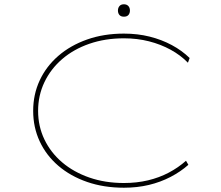

<svg xmlns="http://www.w3.org/2000/svg" viewBox="-20 -867 1032 897"><path d="M559 10Q465 10 387 -17Q309 -44 252.5 -92.5Q196 -141 165.5 -206.5Q135 -272 135 -349Q135 -426 165.5 -491.5Q196 -557 252.5 -606Q309 -655 387 -682.5Q465 -710 559 -710Q623 -710 679 -696Q735 -682 782.5 -656.5Q830 -631 866 -596L858 -574Q824 -609 777.5 -634.5Q731 -660 676 -674Q621 -688 559 -688Q471 -688 397.5 -662.5Q324 -637 270.5 -591Q217 -545 187.5 -483Q158 -421 158 -349Q158 -277 187.5 -215.5Q217 -154 270.5 -108.5Q324 -63 397.5 -37.5Q471 -12 559 -12Q619 -12 671.5 -24.5Q724 -37 768.5 -60.5Q813 -84 849 -116L860 -97Q824 -65 777 -40.5Q730 -16 675.5 -3Q621 10 559 10ZM559 -789Q545 -789 538 -797Q531 -805 531 -818Q531 -830 538 -838.5Q545 -847 559 -847Q572 -847 579.5 -839Q587 -831 587 -818Q587 -805 580 -797Q573 -789 559 -789Z"/></svg>

Font: Lexend Zetta Thin
Style: Regular
Weight: 250
Version: Version 1.007